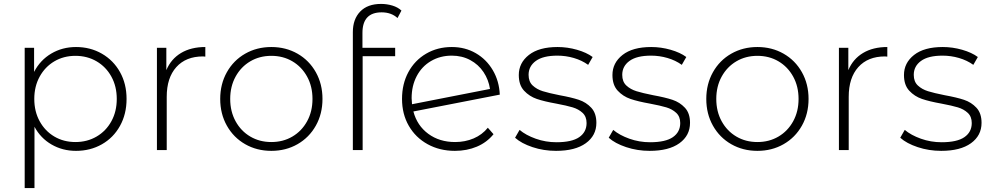

<svg xmlns="http://www.w3.org/2000/svg" viewBox="-20 -766 5064 980"><path d="M626 -261Q626 -184 592.5 -123.5Q559 -63 500 -29.5Q441 4 368 4Q299 4 243 -28.5Q187 -61 156 -119V194H106V-522H154V-399Q185 -459 241.5 -492.5Q298 -526 368 -526Q441 -526 500 -492Q559 -458 592.5 -398Q626 -338 626 -261ZM576 -261Q576 -325 548.5 -375Q521 -425 473 -453Q425 -481 365 -481Q305 -481 257.5 -453Q210 -425 182.5 -375Q155 -325 155 -261Q155 -197 182.5 -147Q210 -97 257.5 -69Q305 -41 365 -41Q425 -41 473 -69Q521 -97 548.5 -147Q576 -197 576 -261Z M1028 -526V-477L1016 -478Q929 -478 880 -423.5Q831 -369 831 -272V0H781V-522H829V-408Q853 -465 904 -495.5Q955 -526 1028 -526Z M1104 -261Q1104 -337 1138 -397.5Q1172 -458 1231.5 -492Q1291 -526 1365 -526Q1439 -526 1498.5 -492Q1558 -458 1592 -397.5Q1626 -337 1626 -261Q1626 -185 1592 -124.5Q1558 -64 1498.5 -30Q1439 4 1365 4Q1291 4 1231.5 -30Q1172 -64 1138 -124.5Q1104 -185 1104 -261ZM1575 -261Q1575 -325 1547.5 -375Q1520 -425 1472.5 -453Q1425 -481 1365 -481Q1305 -481 1257.5 -453Q1210 -425 1182.5 -375Q1155 -325 1155 -261Q1155 -197 1182.5 -147Q1210 -97 1257.5 -69Q1305 -41 1365 -41Q1425 -41 1472.5 -69Q1520 -97 1547.5 -147Q1575 -197 1575 -261Z M1830 -598V-522H1997V-479H1831V0H1781V-602Q1781 -668 1818.5 -707Q1856 -746 1925 -746Q1955 -746 1983 -737.5Q2011 -729 2029 -712L2009 -674Q1977 -703 1928 -703Q1830 -703 1830 -598Z M2470 -114 2499 -81Q2465 -39 2414 -17.5Q2363 4 2302 4Q2224 4 2162.5 -30Q2101 -64 2066.5 -124Q2032 -184 2032 -261Q2032 -338 2064.5 -398Q2097 -458 2155 -492Q2213 -526 2286 -526Q2354 -526 2408.5 -494.5Q2463 -463 2495.5 -407.5Q2528 -352 2531 -283L2090 -197Q2109 -125 2166 -83Q2223 -41 2303 -41Q2354 -41 2397.5 -59.5Q2441 -78 2470 -114ZM2081 -265Q2081 -254 2083 -234L2481 -312Q2474 -359 2448 -398Q2422 -437 2380 -459.5Q2338 -482 2286 -482Q2227 -482 2180 -454.5Q2133 -427 2107 -377.5Q2081 -328 2081 -265Z M2609 -63 2632 -103Q2664 -76 2714.5 -58Q2765 -40 2820 -40Q2899 -40 2936.5 -66Q2974 -92 2974 -138Q2974 -171 2953.5 -190Q2933 -209 2903 -218Q2873 -227 2820 -237Q2758 -248 2720 -261Q2682 -274 2655 -303Q2628 -332 2628 -383Q2628 -445 2679.5 -485.5Q2731 -526 2826 -526Q2876 -526 2925 -512Q2974 -498 3005 -475L2982 -435Q2950 -458 2909 -470Q2868 -482 2825 -482Q2752 -482 2715 -455Q2678 -428 2678 -384Q2678 -349 2699 -329.5Q2720 -310 2750.5 -300.5Q2781 -291 2836 -280Q2897 -269 2934.5 -256.5Q2972 -244 2998 -216Q3024 -188 3024 -139Q3024 -74 2970 -35Q2916 4 2818 4Q2755 4 2698 -15Q2641 -34 2609 -63Z M3087 -63 3110 -103Q3142 -76 3192.5 -58Q3243 -40 3298 -40Q3377 -40 3414.5 -66Q3452 -92 3452 -138Q3452 -171 3431.5 -190Q3411 -209 3381 -218Q3351 -227 3298 -237Q3236 -248 3198 -261Q3160 -274 3133 -303Q3106 -332 3106 -383Q3106 -445 3157.5 -485.5Q3209 -526 3304 -526Q3354 -526 3403 -512Q3452 -498 3483 -475L3460 -435Q3428 -458 3387 -470Q3346 -482 3303 -482Q3230 -482 3193 -455Q3156 -428 3156 -384Q3156 -349 3177 -329.5Q3198 -310 3228.5 -300.5Q3259 -291 3314 -280Q3375 -269 3412.5 -256.5Q3450 -244 3476 -216Q3502 -188 3502 -139Q3502 -74 3448 -35Q3394 4 3296 4Q3233 4 3176 -15Q3119 -34 3087 -63Z M3585 -261Q3585 -337 3619 -397.5Q3653 -458 3712.5 -492Q3772 -526 3846 -526Q3920 -526 3979.5 -492Q4039 -458 4073 -397.5Q4107 -337 4107 -261Q4107 -185 4073 -124.5Q4039 -64 3979.5 -30Q3920 4 3846 4Q3772 4 3712.5 -30Q3653 -64 3619 -124.5Q3585 -185 3585 -261ZM4056 -261Q4056 -325 4028.5 -375Q4001 -425 3953.5 -453Q3906 -481 3846 -481Q3786 -481 3738.5 -453Q3691 -425 3663.5 -375Q3636 -325 3636 -261Q3636 -197 3663.5 -147Q3691 -97 3738.5 -69Q3786 -41 3846 -41Q3906 -41 3953.5 -69Q4001 -97 4028.5 -147Q4056 -197 4056 -261Z M4509 -526V-477L4497 -478Q4410 -478 4361 -423.5Q4312 -369 4312 -272V0H4262V-522H4310V-408Q4334 -465 4385 -495.5Q4436 -526 4509 -526Z M4575 -63 4598 -103Q4630 -76 4680.5 -58Q4731 -40 4786 -40Q4865 -40 4902.5 -66Q4940 -92 4940 -138Q4940 -171 4919.5 -190Q4899 -209 4869 -218Q4839 -227 4786 -237Q4724 -248 4686 -261Q4648 -274 4621 -303Q4594 -332 4594 -383Q4594 -445 4645.5 -485.5Q4697 -526 4792 -526Q4842 -526 4891 -512Q4940 -498 4971 -475L4948 -435Q4916 -458 4875 -470Q4834 -482 4791 -482Q4718 -482 4681 -455Q4644 -428 4644 -384Q4644 -349 4665 -329.5Q4686 -310 4716.5 -300.5Q4747 -291 4802 -280Q4863 -269 4900.5 -256.5Q4938 -244 4964 -216Q4990 -188 4990 -139Q4990 -74 4936 -35Q4882 4 4784 4Q4721 4 4664 -15Q4607 -34 4575 -63Z"/></svg>

Font: Montserrat Alternates Light
Style: Regular
Weight: 300
Designer: Julieta Ulanovsky
Foundry: Julieta Ulanovsky
Version: Version 7.200